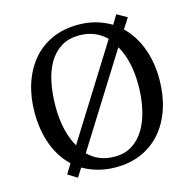

<svg xmlns="http://www.w3.org/2000/svg" viewBox="-106 -821 952 942"><g transform="rotate(-15 370.0 -350.0)"><path d="M580 -350Q580 -410 568.5 -461.5Q557 -513 533 -554L244 -93Q270 -67 303 -53.5Q336 -40 379 -40Q430 -40 468 -64.5Q506 -89 530.5 -131Q555 -173 567.5 -229.5Q580 -286 580 -350ZM160 -350Q160 -290 172 -237Q184 -184 208 -143L498 -606Q472 -632 438 -646Q404 -660 362 -660Q307 -660 268.5 -635.5Q230 -611 206 -569Q182 -527 171 -470.5Q160 -414 160 -350ZM53 -350Q53 -428 74.5 -494.5Q96 -561 136.5 -609.5Q177 -658 236 -685Q295 -712 370 -712Q419 -712 460.5 -700Q502 -688 537 -667L565 -713L616 -684L582 -631Q633 -582 660 -510Q687 -438 687 -350Q687 -272 665.5 -205.5Q644 -139 603.5 -90.5Q563 -42 504 -15Q445 12 370 12Q322 12 280.5 0.5Q239 -11 204 -31L176 13L129 -16L159 -65Q107 -114 80 -187Q53 -260 53 -350Z"/></g></svg>

Font: PTSerif
Style: Regular
Weight: 400
Designer: A.Korolkova, O.Umpeleva, V.Yefimov
Foundry: ParaType Ltd
Version: Version 1.000W OFL; ttfautohint (v1.2) -l 8 -r 50 -G 200 -x 